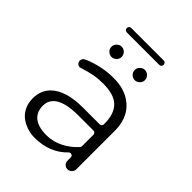

<svg xmlns="http://www.w3.org/2000/svg" viewBox="-210 -868 981 981"><g transform="rotate(45 281.0 -377.0)"><path d="M243 -56Q290 -56 333 -78Q376 -100 406 -134Q411 -139 411 -145V-228Q411 -234 406.5 -238.5Q402 -243 396 -243Q396 -243 288 -243Q183 -243 145 -205Q123 -183 123 -150Q123 -110 147 -86Q177 -56 243 -56ZM411 -64Q411 -70 407 -75Q406 -75 402 -77Q398 -79 396 -79Q390 -79 385 -74Q318 -4 209 -4Q169 -4 134 -21Q113 -31 97 -46Q60 -83 60 -140Q60 -197 96 -233Q151 -288 276 -288H396Q402 -288 406.5 -292.5Q411 -297 411 -303V-310Q411 -378 376 -413Q341 -448 263 -448Q226 -448 196 -442.5Q166 -437 126 -424L116 -422Q108 -422 101 -429Q94 -436 94 -446Q94 -464 112 -471Q193 -506 279 -506Q344 -506 389 -480Q432 -455 453 -415Q474 -373 474 -323V-40Q474 -28 464.5 -18.5Q455 -9 442 -9Q429 -9 420 -18Q411 -27 411 -40ZM389 -585Q378 -574 363 -574Q348 -574 337 -585Q326 -596 326 -611Q326 -626 337 -637Q348 -648 363 -648Q378 -648 389 -637Q400 -626 400 -611Q400 -596 389 -585ZM221 -585Q210 -574 195 -574Q180 -574 169 -585Q158 -596 158 -611Q158 -626 169 -637Q180 -648 195 -648Q210 -648 221 -637Q232 -626 232 -611Q232 -596 221 -585ZM162 -718Q155 -718 150.5 -722.5Q146 -727 146 -734Q146 -741 150.5 -745.5Q155 -750 162 -750H396Q403 -750 407.5 -745.5Q412 -741 412 -734Q412 -727 407.5 -722.5Q403 -718 396 -718Z"/></g></svg>

Font: Kurewa Gothic CJK TC Regular
Style: Regular
Weight: 400
Designer: Max Yao
Foundry: Max-Everyday
Version: Version 1.071; ttfautohint (v1.8.3)